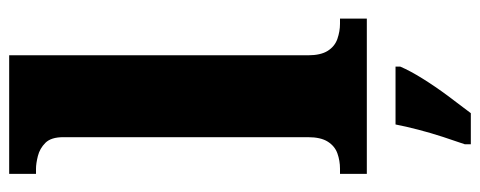

<svg xmlns="http://www.w3.org/2000/svg" viewBox="-326 -474 1021 408"><g transform="rotate(-90 184.0 -269.5)"><path d="M19 0V-57H30Q47 -57 62.5 -62.5Q78 -68 87.5 -83Q97 -98 97 -125V-645Q97 -671 85 -683Q73 -695 57 -699Q41 -703 30 -703H19V-760H271V-125Q271 -98 280.5 -83Q290 -68 306 -62.5Q322 -57 338 -57H349V0ZM82 208Q89 188 97.5 162Q106 136 113 109Q120 82 124 61H247V71Q238 92 221.5 118.5Q205 145 185 172Q165 199 148 221H82Z"/></g></svg>

Font: Noto Serif Tibetan ExtraBold
Style: Regular
Weight: 800
Version: Version 2.103